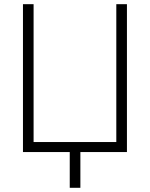

<svg xmlns="http://www.w3.org/2000/svg" viewBox="-20 -727 717 918"><path d="M89.8 -707H140.6V-47.9H536.1V-707H586.9V0H364.3V170.9H313.5V0H89.8Z"/></svg>

Font: Pretendard Std ExtraLight
Style: Regular
Weight: 200
Designer: Base glyphs from Inter by Rasmus Andersson; Hangeul glyphs from Noto Sans CJK(Source Han Sans) by Jang Soo-young and Kan
Foundry: Kil Hyung-jin
Version: Version 1.309